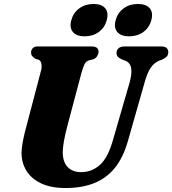

<svg xmlns="http://www.w3.org/2000/svg" viewBox="-20 -934 868 967"><path d="M549 -229 633.5 -521Q645.5 -566.5 640.2 -593Q635 -619.5 609 -629L596.5 -633.5Q579 -641.5 572.8 -649.2Q566.5 -657 567 -668.5Q567 -682 577.2 -691Q587.5 -700 607 -700H793.5Q811 -700 819.2 -692Q827.5 -684 827.5 -671.5Q827.5 -656 818.5 -647.8Q809.5 -639.5 794 -632.5L781.5 -628.5Q755 -617 738 -591.2Q721 -565.5 707.5 -516L624 -223Q600 -139 557.5 -87.2Q515 -35.5 453.2 -11.2Q391.5 13 310 13Q235.5 13 186 -11Q136.5 -35 112.2 -75.5Q88 -116 88.5 -165.5Q89 -186.5 93.5 -213Q98 -239.5 104.8 -266.5Q111.5 -293.5 117.5 -315L185.5 -574Q191.5 -594.5 188.8 -611Q186 -627.5 176 -632.5L158 -638Q146 -646.5 141 -653Q136 -659.5 136.5 -671.5Q137 -683.5 145.5 -691.8Q154 -700 168.5 -700H441.5Q476.5 -700 476.5 -673.5Q476 -662 469.2 -651Q462.5 -640 448.5 -635L428 -630Q413 -625 406.2 -611.5Q399.5 -598 391.5 -571.5L323.5 -316Q309 -262 302.8 -227.8Q296.5 -193.5 296 -169Q296 -118 320.8 -92.5Q345.5 -67 389.5 -67Q441.5 -67 482.5 -102.8Q523.5 -138.5 549 -229ZM406.5 -751Q365.5 -751 347.2 -772.8Q329 -794.5 339 -832Q349.5 -870.5 379.8 -892.2Q410 -914 451 -914Q492 -914 510 -892.2Q528 -870.5 517.5 -832Q507.5 -795 477.8 -773Q448 -751 406.5 -751ZM630 -751Q589.5 -751 570.8 -772.8Q552 -794.5 562.5 -832Q572.5 -870 602.8 -892Q633 -914 674 -914Q716 -914 734.2 -892.2Q752.5 -870.5 742 -832Q732 -795 702 -773Q672 -751 630 -751Z"/></svg>

Font: Fraunces ExtraBold
Style: Italic
Weight: 800
Italic angle: -16°
Version: Version 1.000;[b76b70a41]